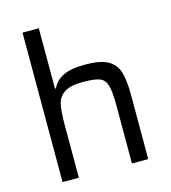

<svg xmlns="http://www.w3.org/2000/svg" viewBox="-110 -832 820 922"><g transform="rotate(-15 299.5 -371.5)"><path d="M432 -287Q432 -358 423 -388.5Q414 -419 389 -429Q364 -439 305 -439Q242 -439 212.5 -419Q183 -399 175.5 -364Q168 -329 168 -263V0H87V-743H168V-443H173Q189 -479 227.5 -498Q266 -517 338 -517Q412 -517 449.5 -496.5Q487 -476 500 -434.5Q513 -393 513 -319V0H432Z"/></g></svg>

Font: Source Han Sans & Saira Hybrid
Style: Regular
Weight: 400
Designer: Ryoko NISHIZUKA 西塚涼子 (kana & ideographs); Paul D. Hunt (Latin, Greek & Cyrillic); Wenlong ZHANG 张文龙 (bopomofo); Sandoll 
Foundry: Adobe Systems Incorporated
Version: Version 1.00;August 2, 2021;FontCreator 13.0.0.2675 64-bit